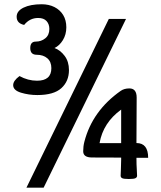

<svg xmlns="http://www.w3.org/2000/svg" viewBox="-20 -820 744 889"><path d="M152.8 -379.9Q113.3 -379.9 77.1 -390.9Q41 -401.9 41 -425.8Q41 -446.3 70.3 -467.8Q109.4 -446.3 151.4 -446.3Q217.8 -446.3 217.8 -504.4Q217.8 -534.2 199 -550.3Q180.2 -566.4 150.1 -566.4Q120.1 -566.4 120.1 -597.2Q120.1 -627.4 145.5 -627.4Q170.9 -627.4 189.7 -642.6Q208.5 -657.7 208.5 -686Q208.5 -708 195.6 -722.4Q182.6 -736.8 156.7 -736.8Q117.7 -736.8 91.8 -704.6Q57.1 -711.9 57.1 -742.7Q57.1 -769 89.1 -784.7Q121.1 -800.3 172.9 -800.3Q206.1 -800.3 231.9 -787.4Q257.8 -774.4 272.5 -750.5Q287.1 -726.6 287.1 -693.4Q287.1 -660.2 271.2 -634.3Q255.4 -608.4 232.4 -597.7Q259.3 -587.9 279.3 -561.3Q299.3 -534.7 299.3 -495.6Q299.3 -443.8 264.2 -411.9Q229 -379.9 152.8 -379.9ZM182.1 48.8H102.5L483.9 -732.4H563.5ZM541 -157.2V-312.5Q457.5 -252 440.9 -157.2ZM576.7 8.8Q553.2 8.8 545.9 5.1Q538.6 1.5 538.6 -6.3Q538.6 -18.1 539.8 -36.9Q541 -55.7 541 -81.1V-90.3L406.2 -90.8Q365.2 -90.8 365.2 -119.6Q365.2 -142.6 370.6 -163.6Q407.7 -307.1 539.1 -399.4Q555.2 -410.6 579.1 -410.6Q612.8 -410.6 612.8 -368.2L611.8 -157.7Q666 -157.7 666 -89.4H611.8Q611.8 -55.7 613.3 -36.9Q614.7 -18.1 614.7 -6.3Q614.7 1 607.4 4.9Q600.1 8.8 576.7 8.8Z"/></svg>

Font: ALMAS
Style: Bold
Weight: 700
Designer: ALMAS Font/ by Husham Jawad Kadhim, derived from the Bainsely font by/ Paul James MIller
Foundry: High-Logic / Made with FontCreator
Version: Version 1.411;September 19, 2021;FontCreator 14.0.0.2814 32-